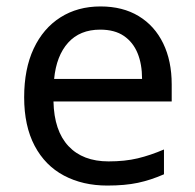

<svg xmlns="http://www.w3.org/2000/svg" viewBox="-20 -566 604 596"><path d="M292 -546Q361 -546 410.5 -516Q460 -486 486.5 -431.5Q513 -377 513 -304V-251H146Q148 -160 192.5 -112.5Q237 -65 317 -65Q368 -65 407.5 -74.5Q447 -84 489 -102V-25Q448 -7 408 1.5Q368 10 313 10Q237 10 178.5 -21Q120 -52 87.5 -113.5Q55 -175 55 -264Q55 -352 84.5 -415Q114 -478 167.5 -512Q221 -546 292 -546ZM291 -474Q228 -474 191.5 -433.5Q155 -393 148 -321H421Q421 -367 407 -401Q393 -435 364.5 -454.5Q336 -474 291 -474Z"/></svg>

Font: hindi25
Style: Book
Weight: 400
Designer: Jelle Bosma - Monotype Design Team
Foundry: Monotype Imaging Inc.
Version: Version 2.003